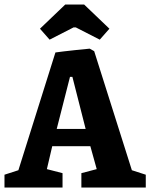

<svg xmlns="http://www.w3.org/2000/svg" viewBox="-21 -836 670 856"><path d="M200.2 -659.2 157.2 -708 270 -815.9H354L466.8 -708L423.8 -659.2L316.9 -713.9H307.1ZM-1 0V-57.1L61 -77.1L226.1 -602.1Q252.9 -606 313.5 -612.5Q374 -619.1 378.9 -619.1L398.9 -607.9L566.9 -77.1L628.9 -57.1V0H341.8V-64L410.2 -82L381.8 -184.1H211.9L188 -82L257.8 -64V0ZM231.9 -261.2H360.8L301.8 -493.2H291Z"/></svg>

Font: Grenze
Style: Bold
Weight: 700
Designer: Renata Polastri
Foundry: Omnibus-Type
Version: Version 1.002;PS 001.002;hotconv 1.0.88;makeotf.lib2.5.64775